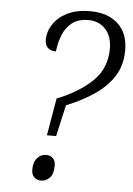

<svg xmlns="http://www.w3.org/2000/svg" viewBox="-53 -764 563 811"><g transform="rotate(5 229.0 -358.5)"><path d="M160 -186 187 -344Q282 -382 337.5 -436.5Q393 -491 393 -573Q393 -626 365 -656Q337 -686 293 -686Q250 -686 224 -666Q198 -646 184.5 -613Q171 -580 167 -542Q144 -542 132 -554Q120 -566 120 -587Q120 -622 140.5 -653.5Q161 -685 200.5 -704.5Q240 -724 297 -724Q371 -724 414.5 -684.5Q458 -645 458 -572Q458 -509 428.5 -462.5Q399 -416 347.5 -381Q296 -346 229 -319L199 -186ZM152 7Q134 7 122.5 -4Q111 -15 111 -37Q111 -69 127 -86Q143 -103 164 -103Q181 -103 192.5 -92.5Q204 -82 204 -61Q204 -25 188 -9Q172 7 152 7Z"/></g></svg>

Font: Noto Serif Tamil SemiCondensed Light
Style: Italic
Weight: 300
Width: 4
Italic angle: -12°
Designer: Indian Type Foundry, Tom Grace, and the Monotype Design Team
Foundry: Monotype Imaging Inc.
Version: Version 2.003; ttfautohint (v1.8.4.7-5d5b)